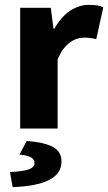

<svg xmlns="http://www.w3.org/2000/svg" viewBox="-20 -529 445 790"><path d="M63 0H217V-284C243 -350 288 -374 325 -374C347 -374 358 -372 376 -368L405 -499C391 -506 374 -509 345 -509C295 -509 240 -478 204 -411H200L189 -497H63ZM32 241C159 236 233 205 233 136C233 87 199 60 90 51L60 107C105 111 122 123 122 141C122 164 98 175 21 179Z"/></svg>

Font: DAIFUKU Sans
Style: Bold
Weight: 700
Designer: Original font ‘Source Han Sans JP’ : Paul D. Hunt
Foundry: Daifuku
Version: Version 1.000